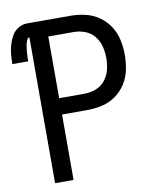

<svg xmlns="http://www.w3.org/2000/svg" viewBox="-83 -803 741 870"><g transform="rotate(-10 288.0 -367.5)"><path d="M100 0H185V-301H301Q335 -301 369 -308.5Q403 -316 431.5 -336Q460 -356 479 -385.5Q498 -415 505 -449Q512 -483 512 -518Q512 -552 505 -586Q498 -620 479 -649.5Q460 -679 431.5 -699Q403 -719 369 -727Q335 -735 301 -735H100Q78 -735 59 -723Q40 -711 29.5 -692Q19 -673 13 -652Q7 -631 5 -609Q3 -587 3 -565H76Q76 -572 76 -579Q76 -586 76.5 -593.5Q77 -601 77.5 -608Q78 -615 79 -622Q80 -629 81 -636Q82 -643 84 -649.5Q86 -656 89.5 -663.5Q93 -671 100 -671ZM185 -376V-660H301Q328 -660 353.5 -650.5Q379 -641 396.5 -619.5Q414 -598 420.5 -571.5Q427 -545 427 -518Q427 -491 420.5 -464.5Q414 -438 396.5 -416.5Q379 -395 353.5 -385.5Q328 -376 301 -376Z"/></g></svg>

Font: Iosevka Sparkle
Style: Regular
Weight: 400
Designer: Belleve Invis
Foundry: Belleve Invis
Version: Version 4.5.0; ttfautohint (v1.8.3)